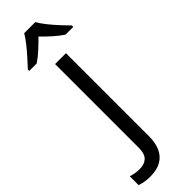

<svg xmlns="http://www.w3.org/2000/svg" viewBox="-388 -770 1013 1013"><g transform="rotate(-45 118.5 -263.0)"><path d="M21 240.2Q-3.9 240.2 -22.5 236.6Q-41 232.9 -54.7 228V162.1Q-39.6 167 -23.9 169.7Q-8.3 172.4 11.2 172.4Q44.4 172.4 64.9 153.8Q85.4 135.3 85.4 86.4V-535.2H166.5V84.5Q166.5 133.3 150.9 168.2Q135.3 203.1 103 221.7Q70.8 240.2 21 240.2ZM168 -765.6Q180.2 -743.7 202.1 -716.1Q224.1 -688.5 248.5 -662.1Q272.9 -635.7 292 -616.7V-606H234.4Q208 -623 180.2 -647.9Q152.3 -672.9 126 -699.7Q99.6 -672.9 72.5 -648.2Q45.4 -623.5 19 -606H-36.6V-616.7Q-18.1 -636.2 5.6 -662.6Q29.3 -689 51 -716.3Q72.8 -743.7 85.4 -765.6Z"/></g></svg>

Font: Wonky
Style: Regular
Weight: 400
Designer: Monotype Design Team
Foundry: Monotype Imaging Inc.
Version: Version 3.000